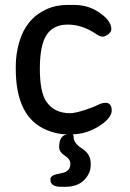

<svg xmlns="http://www.w3.org/2000/svg" viewBox="-20 -523 520 767"><path d="M243.2 223.1H223.1Q181.6 223.1 181.6 195.3V192.4Q181.6 175.8 221.4 169.7Q261.2 163.6 261.2 131.3Q261.2 112.8 238.8 98.6Q216.3 84.5 216.3 64.5Q216.3 18.1 248.5 13.7H245.1Q210 13.7 168 -2.9Q43 -53.2 43 -248V-259.8Q43 -306.2 56.6 -354Q83 -447.3 164.1 -485.4Q203.1 -503.4 250.5 -503.4H273.9Q327.1 -503.4 367.2 -479Q424.8 -443.8 424.8 -406.2Q424.8 -396 412.6 -386.2Q400.4 -376.5 390.1 -376.5Q379.9 -376.5 364.7 -386.7Q308.6 -424.8 251 -424.8Q193.4 -424.8 166.3 -383.8Q139.2 -342.8 139.2 -248.8Q139.2 -154.8 165 -117.2Q196.8 -70.8 260.3 -70.8Q279.3 -70.8 316.2 -82.8Q353 -94.7 370.1 -103.5Q387.2 -112.3 401.4 -112.3Q426.3 -112.3 426.3 -81.1Q425.8 -50.8 375 -18.6Q324.7 12.7 269.5 13.7Q274.4 15.6 274.4 25.9Q274.4 49.3 308.3 70.8Q342.3 92.3 342.3 129.4V137.2Q342.3 169.9 315.7 196.5Q289.1 223.1 243.2 223.1Z"/></svg>

Font: Averia Sans Libre Light
Style: Regular
Weight: 300
Version: Version 1.002